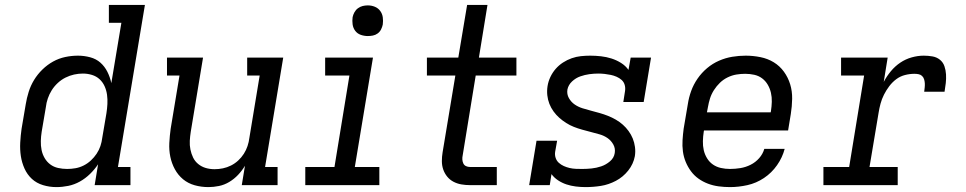

<svg xmlns="http://www.w3.org/2000/svg" viewBox="-20 -755 3940 783"><path d="M210 8Q210 8 210 8Q210 8 210 8Q182 8 155.5 0Q129 -8 110 -25.5Q91 -43 80 -67.5Q69 -92 65 -118.5Q61 -145 62.5 -173.5Q64 -202 68 -230L85 -330Q89 -355 97 -380.5Q105 -406 119 -429Q133 -452 153 -471.5Q173 -491 196.5 -504Q220 -517 246 -522.5Q272 -528 298 -528Q323 -528 347.5 -521.5Q372 -515 389.5 -499.5Q407 -484 418 -462Q429 -440 434 -416L475 -662H424V-735H571L461 -74H512V0H366L380 -85Q366 -64 347 -45.5Q328 -27 305.5 -14.5Q283 -2 258.5 3Q234 8 210 8ZM254 -66Q271 -66 288 -69Q305 -72 321 -80Q337 -88 350.5 -100.5Q364 -113 374 -128Q384 -143 389.5 -159.5Q395 -176 397 -193L414 -293Q417 -312 418 -331Q419 -350 416.5 -368.5Q414 -387 406.5 -403.5Q399 -420 386 -432Q373 -444 355 -449.5Q337 -455 318 -455Q300 -455 282 -451Q264 -447 247 -438.5Q230 -430 215.5 -416.5Q201 -403 191 -387Q181 -371 175 -353.5Q169 -336 167 -318L150 -218Q147 -199 146.5 -180Q146 -161 149.5 -143.5Q153 -126 162 -110.5Q171 -95 185 -84.5Q199 -74 217 -70Q235 -66 254 -66Z M830 8Q801 8 774 0.5Q747 -7 726.5 -24Q706 -41 693 -65Q680 -89 674.5 -116Q669 -143 670.5 -172Q672 -201 676 -230L712 -447H661V-520H808L758 -218Q755 -199 754 -181Q753 -163 756.5 -145.5Q760 -128 767.5 -112.5Q775 -97 788.5 -86Q802 -75 819 -70Q836 -65 855 -65Q872 -65 889 -68.5Q906 -72 922 -80Q938 -88 951.5 -100.5Q965 -113 974.5 -128Q984 -143 989.5 -159.5Q995 -176 997 -193L1039 -447H988V-520H1135L1061 -74H1112V0H966L979 -79Q967 -59 951 -42Q935 -25 915 -13Q895 -1 873 3.5Q851 8 830 8Z M1225 0V-74H1344L1405 -447H1306V-520H1501L1427 -74H1527V0ZM1480 -608Q1465 -608 1451 -613Q1437 -618 1428.5 -629.5Q1420 -641 1418 -655.5Q1416 -670 1418 -685Q1420 -695 1425.5 -705Q1431 -715 1440 -721.5Q1449 -728 1459 -730.5Q1469 -733 1480 -733Q1495 -733 1508.5 -727.5Q1522 -722 1530.5 -710.5Q1539 -699 1541 -684.5Q1543 -670 1541 -655Q1539 -645 1534 -635Q1529 -625 1520 -618.5Q1511 -612 1500.5 -610Q1490 -608 1480 -608Z M1897 0Q1879 0 1861.5 -3Q1844 -6 1829 -14Q1814 -22 1803.5 -35Q1793 -48 1787.5 -64Q1782 -80 1782 -98Q1782 -116 1785 -134L1837 -447H1721V-520H1849L1885 -735H1968L1933 -520H2086V-447H1920L1867 -122Q1865 -113 1865.5 -104.5Q1866 -96 1869.5 -88.5Q1873 -81 1880.5 -77.5Q1888 -74 1897 -74H2006V0Z M2368 8Q2348 8 2328 5.5Q2308 3 2290 -3Q2272 -9 2256 -19.5Q2240 -30 2229 -45L2222 0H2138L2168 -181H2252L2244 -136Q2242 -123 2246 -111Q2250 -99 2259 -91Q2268 -83 2279 -78Q2290 -73 2302.5 -70Q2315 -67 2328 -66.5Q2341 -66 2354 -66Q2373 -66 2392.5 -68Q2412 -70 2431.5 -76.5Q2451 -83 2467.5 -97Q2484 -111 2487 -131Q2490 -150 2481 -166Q2472 -182 2457.5 -192Q2443 -202 2425.5 -207Q2408 -212 2390.5 -216.5Q2373 -221 2355 -226Q2337 -231 2320.5 -237.5Q2304 -244 2289 -253.5Q2274 -263 2261 -274.5Q2248 -286 2237.5 -300.5Q2227 -315 2220.5 -331.5Q2214 -348 2212 -366.5Q2210 -385 2213 -404Q2216 -423 2224.5 -441Q2233 -459 2246 -474Q2259 -489 2276 -500Q2293 -511 2311.5 -517.5Q2330 -524 2349 -526Q2368 -528 2387 -528Q2409 -528 2431 -525.5Q2453 -523 2473.5 -516.5Q2494 -510 2512.5 -498.5Q2531 -487 2543 -470L2552 -520H2635L2605 -339H2522L2529 -384Q2531 -397 2527.5 -409Q2524 -421 2515 -429Q2506 -437 2494.5 -442Q2483 -447 2471 -449.5Q2459 -452 2446 -453.5Q2433 -455 2420 -455Q2402 -455 2383.5 -452.5Q2365 -450 2346.5 -443.5Q2328 -437 2313 -423Q2298 -409 2294 -390Q2291 -371 2300 -355Q2309 -339 2323.5 -329Q2338 -319 2355.5 -313.5Q2373 -308 2390.5 -303.5Q2408 -299 2425.5 -294Q2443 -289 2459.5 -282.5Q2476 -276 2491.5 -267Q2507 -258 2520 -246.5Q2533 -235 2543.5 -220.5Q2554 -206 2560.5 -190Q2567 -174 2569.5 -155.5Q2572 -137 2569 -118Q2563 -86 2542 -59.5Q2521 -33 2491.5 -17.5Q2462 -2 2431 3Q2400 8 2368 8Z M2957 8Q2934 8 2911 5Q2888 2 2867 -6Q2846 -14 2828.5 -26.5Q2811 -39 2798 -56.5Q2785 -74 2776.5 -94.5Q2768 -115 2765 -137.5Q2762 -160 2763.5 -183.5Q2765 -207 2768 -230L2785 -330Q2789 -357 2798.5 -383.5Q2808 -410 2824.5 -434Q2841 -458 2863.5 -477Q2886 -496 2912.5 -507.5Q2939 -519 2966.5 -523.5Q2994 -528 3021 -528Q3051 -528 3081 -522Q3111 -516 3135.5 -501Q3160 -486 3177 -462.5Q3194 -439 3202.5 -411Q3211 -383 3210.5 -352Q3210 -321 3205 -290L3194 -223H2851L2850 -218Q2847 -199 2846.5 -179.5Q2846 -160 2850 -142.5Q2854 -125 2863.5 -109.5Q2873 -94 2887.5 -84Q2902 -74 2920 -70Q2938 -66 2957 -66Q2978 -66 2999.5 -69.5Q3021 -73 3041 -83Q3061 -93 3076 -110Q3091 -127 3097 -148H3180Q3171 -113 3149 -81.5Q3127 -50 3095.5 -29Q3064 -8 3028 0Q2992 8 2957 8ZM2863 -297H3123L3124 -302Q3127 -321 3127.5 -340Q3128 -359 3124 -376.5Q3120 -394 3111 -409.5Q3102 -425 3088 -435.5Q3074 -446 3056 -450Q3038 -454 3019 -454Q3001 -454 2983 -451Q2965 -448 2947.5 -439.5Q2930 -431 2916 -417.5Q2902 -404 2891.5 -387.5Q2881 -371 2875.5 -353.5Q2870 -336 2867 -318Z M3338 0V-74H3443L3504 -447H3410V-520H3600L3584 -421Q3596 -444 3613 -464.5Q3630 -485 3651.5 -499.5Q3673 -514 3698 -521Q3723 -528 3747 -528Q3765 -528 3782.5 -525Q3800 -522 3813 -511.5Q3826 -501 3831.5 -485Q3837 -469 3838 -451.5Q3839 -434 3837 -416Q3835 -398 3832 -381H3749Q3750 -389 3751 -398Q3752 -407 3751.5 -415.5Q3751 -424 3748.5 -432Q3746 -440 3740 -445.5Q3734 -451 3725.5 -452.5Q3717 -454 3709 -454Q3690 -454 3670.5 -449Q3651 -444 3635 -432Q3619 -420 3606.5 -403.5Q3594 -387 3585 -369Q3576 -351 3571 -332.5Q3566 -314 3563 -295L3526 -74H3641V0Z"/></svg>

Font: Iosevka Etoile Oblique
Style: Regular
Weight: 400
Italic angle: -9°
Designer: Belleve Invis
Foundry: Belleve Invis
Version: Version 15.5.2; ttfautohint (v1.8.4)